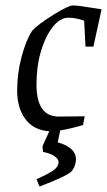

<svg xmlns="http://www.w3.org/2000/svg" viewBox="-20 -474 393 705"><path d="M333 -443 353 -440 323 -303H294L289 -398Q258 -409 232 -409Q216 -409 205 -402Q187 -395 165.5 -364Q144 -333 129 -281Q114 -229 114 -163Q114 -46 196 -46L291 -47L285 -15Q242 -2 201 5L192 49Q221 56 240 72Q259 88 259 112Q259 122 254.5 134.5Q250 147 242 156Q220 175 125 211L114 184Q157 165 176 151.5Q195 138 195 121Q195 109 178.5 98.5Q162 88 138 84L136 63L161 8Q103 4 73 -37Q43 -78 43 -141Q43 -204 59 -264.5Q75 -325 98 -361Q120 -385 175.5 -419.5Q231 -454 248 -454Q267 -454 333 -443Z"/></svg>

Font: Grenze Light
Style: Italic
Weight: 300
Italic angle: -10°
Designer: Renata Polastri
Foundry: Omnibus-Type
Version: Version 1.002; ttfautohint (v1.8)